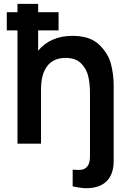

<svg xmlns="http://www.w3.org/2000/svg" viewBox="-20 -740 666 989"><path d="M469.2 224.7Q440.7 231.2 409.8 228.8Q379 226.3 354.3 219.8V133.8Q356.2 133.9 358.2 134.2Q360.2 134.5 362.3 134.5Q386.8 136.7 403.4 133.5Q419.9 130.4 431.7 114.6Q443.5 98.8 443.5 64.2V-260.2Q443.5 -307 435 -345.3Q426.6 -383.7 398.5 -412.8Q370.5 -441.8 317.3 -441.8Q282.7 -441.8 254.8 -427.2Q227 -412.7 209.1 -376Q191.2 -339.3 191.2 -277.5V0H70V-583.3H15V-677H70V-720H176.5V-677H281.7V-583.3H176.5V-478.8Q206.8 -515.9 251.5 -535.6Q296.2 -555.3 353.2 -555.3Q443.7 -555.3 490.8 -509.8Q538 -464.2 551.8 -409.5Q565.5 -354.8 565.5 -301.5V89.2Q565.5 145.3 540.9 179.7Q516.3 214 469.2 224.7Z"/></svg>

Font: Hauora
Style: Regular
Weight: 400
Designer: Wayne Shih
Foundry: WCYS
Version: Version 1.001